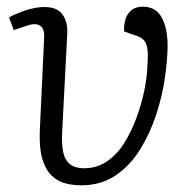

<svg xmlns="http://www.w3.org/2000/svg" viewBox="-20 -540 573 574"><path d="M407 -520Q446 -520 463.5 -487.5Q481 -455 481 -405Q481 -362 473 -307Q465 -252 446.5 -196Q428 -140 398.5 -92.5Q369 -45 325.5 -15.5Q282 14 223 14Q198 14 175 8Q152 2 134 -15.5Q116 -33 106.5 -65Q97 -97 99 -149L112 -428Q113 -447 106.5 -456.5Q100 -466 88 -467.5Q76 -469 57 -462L21 -450L7 -488Q24 -498 55 -508.5Q86 -519 113 -519Q151 -519 167 -496.5Q183 -474 181 -439L166 -148Q164 -115 168 -90Q172 -65 187 -51Q202 -37 232 -37Q269 -37 299 -57Q329 -77 350.5 -111Q372 -145 387.5 -186.5Q403 -228 411.5 -270Q420 -312 421 -348Q423 -379 420.5 -395Q418 -411 410 -420Q402 -429 385 -434L351 -446Q350 -465 355 -482Q360 -499 373 -509.5Q386 -520 407 -520Z"/></svg>

Font: Literata 18pt Light
Style: Italic
Weight: 300
Italic angle: -2°
Designer: Latin by Veronika Burian and Jose Scaglione. Greek by Irene Vlachou. Cyrillic by Vera Evstafieva
Foundry: TypeTogether
Version: Version 3.103;gftools[0.9.29]